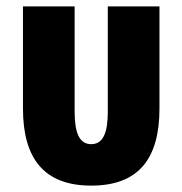

<svg xmlns="http://www.w3.org/2000/svg" viewBox="-20 -568 572 602"><path d="M266 14C415 14 480 -71 480 -228V-548H318V-218C318 -151 303 -116 266 -116C229 -116 214 -151 214 -218V-548H52V-228C52 -71 118 14 266 14Z"/></svg>

Font: Noto Sans Thai ExtCond Blk
Style: Regular
Weight: 900
Width: 2
Designer: Monotype Design Team
Foundry: Monotype Imaging Inc.
Version: Version 2.002